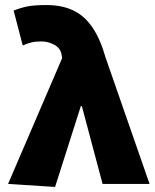

<svg xmlns="http://www.w3.org/2000/svg" viewBox="-20 -728 614 760"><path d="M198 12 12 0 226 -498 224 -510Q220 -537 195.5 -550.5Q171 -564 144 -564Q120 -564 104 -560Q88 -556 70 -548L34 -686Q61 -697 88 -702.5Q115 -708 164 -708Q225 -708 269.5 -687Q314 -666 345.5 -620Q377 -574 398 -500L572 0H386L304 -308H300Z"/></svg>

Font: Source Sans 3 Black
Style: Regular
Weight: 900
Designer: Paul D. Hunt
Foundry: Adobe
Version: Version 3.046;hotconv 1.0.118;makeotfexe 2.5.65603